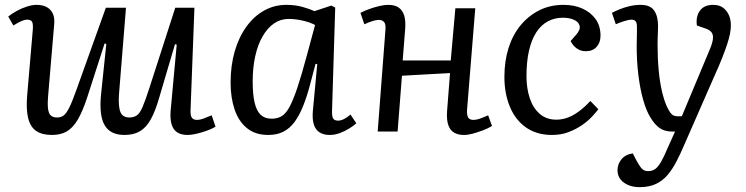

<svg xmlns="http://www.w3.org/2000/svg" viewBox="-20 -542 3073 791"><path d="M14 -474Q29 -486 49 -497Q69 -508 91 -515Q113 -522 130 -522Q157 -522 174 -512Q191 -502 198.5 -484Q206 -466 203 -439L178 -144Q174 -96 182 -77Q190 -58 215 -58Q231 -58 242 -66Q253 -74 265.5 -99Q278 -124 296 -175L416 -510H499L470 -151Q467 -101 476.5 -79.5Q486 -58 513 -58Q531 -58 543.5 -66.5Q556 -75 567 -100.5Q578 -126 594 -175L702 -510H781L765 -88Q764 -66 770.5 -57Q777 -48 792 -48Q803 -48 817 -53Q831 -58 852 -67L868 -20Q853 -11 832 -3.5Q811 4 790 9Q769 14 753 14Q713 14 696 -10.5Q679 -35 683 -86L708 -358L701 -360L636 -140Q620 -84 601 -50Q582 -16 556 -1Q530 14 493 14Q435 14 411.5 -25.5Q388 -65 396 -150Q401 -203 407 -256Q413 -309 418 -361L411 -363L339 -140Q320 -82 300 -48.5Q280 -15 255 -0.5Q230 14 194 14Q153 14 129 -2.5Q105 -19 96 -55.5Q87 -92 92 -150L115 -418Q117 -442 112.5 -451.5Q108 -461 92 -461Q82 -461 69 -455.5Q56 -450 35 -437Z M1348 -87Q1347 -63 1352.5 -54Q1358 -45 1373 -45Q1384 -45 1397 -51.5Q1410 -58 1424 -70L1448 -34Q1437 -24 1418.5 -12.5Q1400 -1 1379.5 6.5Q1359 14 1338 14Q1313 14 1296 3Q1279 -8 1272.5 -30.5Q1266 -53 1269 -86L1287 -278L1280 -279L1257 -192Q1244 -143 1228.5 -104.5Q1213 -66 1193.5 -39.5Q1174 -13 1147.5 0.5Q1121 14 1085 14Q1032 14 997.5 -14Q963 -42 946.5 -91Q930 -140 930 -201Q930 -272 947 -330.5Q964 -389 995 -432Q1026 -475 1068 -498.5Q1110 -522 1160 -522Q1196 -522 1226.5 -513.5Q1257 -505 1275 -496L1345 -519L1361 -511ZM1099 -53Q1123 -53 1140.5 -63.5Q1158 -74 1173 -102Q1188 -130 1205 -180.5Q1222 -231 1244 -313L1278 -439Q1258 -450 1227.5 -457Q1197 -464 1169 -464Q1136 -464 1109 -445.5Q1082 -427 1062 -392.5Q1042 -358 1031.5 -310.5Q1021 -263 1021 -206Q1021 -153 1029 -119Q1037 -85 1054 -69Q1071 -53 1099 -53Z M1834 -241 1636 -230 1618 0H1536L1568 -420Q1570 -442 1562.5 -451Q1555 -460 1540 -460Q1530 -460 1515.5 -455.5Q1501 -451 1481 -442L1465 -489Q1480 -497 1500.5 -504.5Q1521 -512 1542.5 -517Q1564 -522 1579 -522Q1607 -522 1623 -510.5Q1639 -499 1645.5 -477Q1652 -455 1649 -420Q1647 -388 1644 -356.5Q1641 -325 1639 -293H1837L1856 -508H1938L1904 -88Q1903 -67 1909 -57.5Q1915 -48 1931 -48Q1942 -48 1956.5 -53Q1971 -58 1991 -67L2007 -23Q1991 -13 1969.5 -5Q1948 3 1928 8.5Q1908 14 1892 14Q1852 14 1835 -10.5Q1818 -35 1822 -86Z M2302 -522Q2346 -522 2380 -506.5Q2414 -491 2434 -463Q2454 -435 2454 -395Q2454 -367 2438 -349Q2422 -331 2393 -331Q2372 -331 2355.5 -343Q2339 -355 2331 -373L2352 -397Q2372 -419 2368 -435.5Q2364 -452 2344.5 -460.5Q2325 -469 2299 -469Q2265 -469 2237 -454Q2209 -439 2189.5 -409Q2170 -379 2159.5 -334Q2149 -289 2149 -228Q2149 -178 2162.5 -137.5Q2176 -97 2203.5 -73Q2231 -49 2272 -49Q2296 -49 2319 -57.5Q2342 -66 2365.5 -83.5Q2389 -101 2412 -126L2445 -92Q2436 -80 2419.5 -62Q2403 -44 2378.5 -27Q2354 -10 2323 2Q2292 14 2254 14Q2191 14 2147 -17Q2103 -48 2080.5 -102.5Q2058 -157 2058 -225Q2058 -290 2075 -344Q2092 -398 2124.5 -437.5Q2157 -477 2201.5 -499.5Q2246 -522 2302 -522Z M2798 57Q2783 92 2767 123Q2751 154 2731 178Q2711 202 2683 215.5Q2655 229 2615 229Q2576 229 2550 210Q2524 191 2524 159Q2524 134 2540.5 114Q2557 94 2587 90L2602 119Q2611 135 2617.5 144.5Q2624 154 2631.5 158.5Q2639 163 2650 163Q2667 163 2679 154.5Q2691 146 2703 125.5Q2715 105 2730 69L2761 0H2750Q2718 0 2697.5 -14.5Q2677 -29 2659 -59Q2642 -87 2629.5 -131.5Q2617 -176 2610 -232.5Q2603 -289 2603 -353Q2603 -364 2603.5 -378.5Q2604 -393 2604 -407.5Q2604 -422 2604 -432Q2604 -448 2598.5 -454.5Q2593 -461 2582 -461Q2570 -461 2550 -454.5Q2530 -448 2517 -442L2501 -489Q2512 -495 2531 -503Q2550 -511 2573 -516.5Q2596 -522 2619 -522Q2659 -522 2675 -498.5Q2691 -475 2691 -436Q2691 -425 2690.5 -412.5Q2690 -400 2689.5 -387.5Q2689 -375 2689 -360Q2689 -302 2693.5 -254Q2698 -206 2706.5 -168.5Q2715 -131 2727 -104Q2735 -87 2741.5 -78Q2748 -69 2755.5 -66Q2763 -63 2772 -63H2789L2904 -338Q2915 -364 2917 -381Q2919 -398 2912 -408Q2905 -418 2888 -424L2851 -437Q2846 -474 2863.5 -498Q2881 -522 2918 -522Q2943 -522 2958.5 -510.5Q2974 -499 2982.5 -480.5Q2991 -462 2991 -438Q2991 -422 2987.5 -403.5Q2984 -385 2976 -360.5Q2968 -336 2955 -303Q2942 -270 2922 -226Z"/></svg>

Font: Literata 18pt
Style: Italic
Weight: 400
Italic angle: -2°
Designer: Latin by Veronika Burian and Jose Scaglione. Greek by Irene Vlachou. Cyrillic by Vera Evstafieva
Foundry: TypeTogether
Version: Version 3.103;gftools[0.9.29]